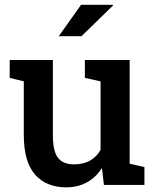

<svg xmlns="http://www.w3.org/2000/svg" viewBox="-20 -782 656 812"><path d="M260.7 10.3Q175.8 10.3 128.2 -43.7Q80.6 -97.7 80.6 -211.4V-438L21 -452.6V-528.3H80.6H203.6V-210.4Q203.6 -142.1 225.3 -114.5Q247.1 -86.9 292.5 -86.9Q332.5 -86.9 360.6 -102.8Q388.7 -118.7 405.3 -147.9V-438L338.9 -452.6V-528.3H405.3H528.3V-89.8L590.8 -75.2V0H419.4L411.1 -71.8Q386.2 -32.2 347.9 -11Q309.6 10.3 260.7 10.3ZM228.5 -628.9 322.8 -761.7H457L458 -758.8L324.7 -628.9H232.4Z"/></svg>

Font: Roboto Slab LO Medium
Style: Regular
Weight: 500
Designer: Google
Version: Version 2.000